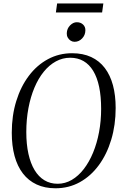

<svg xmlns="http://www.w3.org/2000/svg" viewBox="-20 -1052 686 1084"><path d="M293.5 11Q233 11 186.8 -10.5Q140.5 -32 109.2 -72.8Q78 -113.5 62.2 -171.5Q46.5 -229.5 46.5 -302.5Q46.5 -399.5 71.8 -481.2Q97 -563 142.8 -623.8Q188.5 -684.5 250.8 -718Q313 -751.5 387 -751.5Q448.5 -751.5 494.8 -730Q541 -708.5 571.8 -668Q602.5 -627.5 617.8 -570.5Q633 -513.5 633 -442.5Q633 -346.5 608.2 -264Q583.5 -181.5 538.2 -119.8Q493 -58 430.8 -23.5Q368.5 11 293.5 11ZM305.5 -14.5Q348 -14.5 385.5 -36.5Q423 -58.5 453.2 -97.8Q483.5 -137 505.5 -190.2Q527.5 -243.5 539.2 -306.2Q551 -369 551 -437Q551 -507.5 539.8 -561.2Q528.5 -615 506.2 -651.8Q484 -688.5 451.5 -707.2Q419 -726 376 -726Q333.5 -726 295.8 -705.5Q258 -685 227.2 -647.2Q196.5 -609.5 174.5 -557.2Q152.5 -505 140.5 -441.5Q128.5 -378 128.5 -306.5Q128.5 -237.5 140.5 -183.5Q152.5 -129.5 175.2 -91.8Q198 -54 230.8 -34.2Q263.5 -14.5 305.5 -14.5ZM401 -816Q389 -816 378.8 -822.5Q368.5 -829 362.5 -840Q356.5 -851 357 -864.5Q358 -891 375.8 -908.8Q393.5 -926.5 413.5 -926.5Q435.5 -926.5 449.2 -913.2Q463 -900 462 -879.5Q461.5 -853.5 443.5 -834.8Q425.5 -816 401 -816ZM302.5 -1032.5H563.5L556.5 -981.5H295.5Z"/></svg>

Font: Merriweather 144pt Light
Style: Italic
Weight: 300
Italic angle: -7.8°
Version: Version 2.101